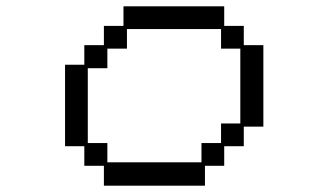

<svg xmlns="http://www.w3.org/2000/svg" viewBox="-20 -560 1040 608"><path d="M186 -355H247V-417H309V-478H371V-540H690V-478H752V-417H814V-159H752V-97H690V-35H629V28H309V-35H247V-97H186ZM320 -107V-46H618V-107H680V-169H741V-406H680V-468H382V-406H320V-344H258V-107Z"/></svg>

Font: DotGothic16
Style: Regular
Weight: 400
Designer: Fontworks Inc.
Foundry: Fontworks Inc.
Version: Version 1.100